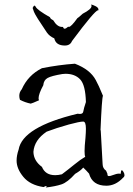

<svg xmlns="http://www.w3.org/2000/svg" viewBox="-20 -817 592 856"><path d="M184 19Q227 14 254 5Q281 -4 315 -42Q341 -57 351 -70Q366 -56 377 -43Q392 11 454 11Q495 11 528 -24Q535 -29 535 -36Q535 -43 530.5 -50.5Q526 -58 523 -58Q519 -58 518 -42Q515 -43 511 -43Q500 -43 482 -36Q472 -32 466 -32Q459 -32 459 -39V-42L453 -56Q438 -66 437.5 -85Q437 -104 429 -238L428 -234Q434 -379 439 -390Q419 -439 407 -460Q382 -507 314 -533Q243 -528 167 -513Q105 -482 77 -419Q66 -406 66 -390Q66 -381 69 -372Q92 -360 117 -355Q123 -356 154 -370Q152 -374 152 -379Q152 -398 173 -437Q175 -460 192.5 -469.5Q210 -479 258 -487L272 -488Q314 -488 337.5 -463Q361 -438 363 -362Q353 -332 351.5 -320.5Q350 -309 336 -309L326 -310Q80 -251 63 -150Q54 -124 54 -101Q54 -65 84 -28.5Q114 8 174 17Q184 12 186 12L188 13Q188 15 184 19ZM226 -36Q182 -36 167 -73Q130 -100 129 -140Q133 -193 188 -230Q230 -246 287 -262Q335 -275 351 -275Q363 -275 363 -243Q363 -227 361 -202Q357 -164 357 -143Q357 -124 360 -118Q339 -106 311.5 -83.5Q284 -61 256 -40Q240 -36 226 -36ZM269 -614Q293 -614 301 -634Q403 -771 417 -771L418 -770L419 -774Q419 -783 406 -789.5Q393 -796 386 -797Q388 -794 388 -790Q388 -776 349 -756Q327 -736 325 -736Q297 -697 287 -697Q285 -697 284 -698Q274 -689 268 -689Q263 -689 261 -697H256Q235 -697 217 -727Q204 -733 203 -740Q145 -773 139 -787Q136 -792 134 -792Q130 -792 126 -782L125 -783Q125 -781 131.5 -764Q138 -747 189 -672Q201 -655 222 -646Q229 -614 269 -614Z"/></svg>

Font: Xiaobo Songti 小帛宋体
Style: Regular
Weight: 400
Version: Version 1.501;March 17, 2024;FontCreator 14.0.0.2814 64-bit